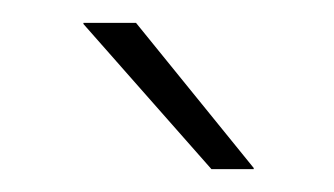

<svg xmlns="http://www.w3.org/2000/svg" viewBox="-20 -701 292 168"><path d="M202 -554 99 -681H53V-680L165 -553H202Z"/></svg>

Font: Anek Malayalam Medium ExtraLight
Style: Regular
Weight: 250
Version: Version 1.003